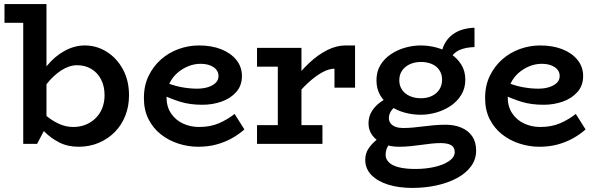

<svg xmlns="http://www.w3.org/2000/svg" viewBox="-20 -706 2927 942"><path d="M2 -594V-686H201V-594ZM396 -483Q454 -483 503.5 -452Q553 -421 583 -366Q613 -311 613 -238Q613 -184 594.5 -137.5Q576 -91 542.5 -57.5Q509 -24 464 -5Q419 14 366 14Q312 14 271 -7Q230 -28 200 -58Q170 -88 148 -115V-197Q171 -169 201.5 -142.5Q232 -116 267 -99.5Q302 -83 339 -83Q373 -83 401 -94.5Q429 -106 450 -127Q471 -148 482 -176.5Q493 -205 493 -239Q493 -283 476 -316Q459 -349 428.5 -367.5Q398 -386 358 -386Q320 -386 281 -361Q242 -336 207.5 -292Q173 -248 149 -190V-276Q173 -338 211.5 -384.5Q250 -431 298 -457Q346 -483 396 -483ZM94 0V-686H208V-88L162 0Z M952 14Q903 14 855 -1.5Q807 -17 769 -47Q731 -77 708.5 -121.5Q686 -166 686 -225Q686 -286 709 -333.5Q732 -381 770 -414.5Q808 -448 856.5 -465.5Q905 -483 956 -483Q1018 -483 1065 -464.5Q1112 -446 1139.5 -412Q1167 -378 1167 -333Q1167 -286 1139 -254.5Q1111 -223 1067 -207.5Q1023 -192 973 -192Q912 -192 865 -206.5Q818 -221 772 -243V-310Q825 -287 867 -279Q909 -271 946 -271Q977 -271 1000.5 -278.5Q1024 -286 1038 -299.5Q1052 -313 1052 -333Q1052 -360 1027.5 -376.5Q1003 -393 964 -393Q933 -393 903.5 -381Q874 -369 850 -348Q826 -327 811.5 -297Q797 -267 797 -229Q797 -183 819 -150Q841 -117 877.5 -100Q914 -83 957 -83Q1012 -83 1054.5 -101.5Q1097 -120 1131 -147L1179 -71Q1151 -46 1116.5 -27Q1082 -8 1041.5 3Q1001 14 952 14Z M1419 -219V-308Q1456 -359 1498.5 -398.5Q1541 -438 1586 -460.5Q1631 -483 1675 -483H1722V-276H1621V-369Q1594 -369 1561 -351Q1528 -333 1491.5 -299.5Q1455 -266 1419 -219ZM1241 0V-92H1562V0ZM1343 -28V-471H1459V-28ZM1241 -379V-471H1452V-379Z M2003 216Q1937 216 1885 200Q1833 184 1802.5 153Q1772 122 1772 78Q1772 47 1788 23Q1804 -1 1826.5 -19Q1849 -37 1869 -48L1919 -22Q1902 -15 1887 5.5Q1872 26 1872 54Q1872 75 1888.5 91Q1905 107 1938 115Q1971 123 2018 123Q2068 123 2112 113Q2156 103 2183.5 84Q2211 65 2211 40Q2211 16 2193 6Q2175 -4 2142 -4Q2120 -4 2097 -1.5Q2074 1 2049 4.5Q2024 8 1996 11Q1968 14 1936 14Q1894 14 1860.5 -0.5Q1827 -15 1807.5 -41Q1788 -67 1788 -100Q1788 -135 1805 -161.5Q1822 -188 1849.5 -207Q1877 -226 1906 -237L1952 -205Q1935 -196 1920 -184Q1905 -172 1896.5 -157.5Q1888 -143 1888 -127Q1888 -111 1897 -100Q1906 -89 1921.5 -83.5Q1937 -78 1957 -78Q1984 -78 2008.5 -80.5Q2033 -83 2057.5 -86Q2082 -89 2108.5 -91.5Q2135 -94 2167 -94Q2210 -94 2244 -79.5Q2278 -65 2297 -37Q2316 -9 2316 33Q2316 76 2291 110Q2266 144 2222.5 167.5Q2179 191 2122.5 203.5Q2066 216 2003 216ZM2044 -143Q2004 -143 1965.5 -153.5Q1927 -164 1895.5 -185.5Q1864 -207 1845.5 -238.5Q1827 -270 1827 -312Q1827 -355 1846.5 -387Q1866 -419 1898.5 -440.5Q1931 -462 1969 -472.5Q2007 -483 2044 -483Q2084 -483 2122.5 -472.5Q2161 -462 2192.5 -441Q2224 -420 2243.5 -388.5Q2263 -357 2263 -315Q2263 -273 2243 -240.5Q2223 -208 2191 -186.5Q2159 -165 2120.5 -154Q2082 -143 2044 -143ZM2045 -224Q2076 -224 2099.5 -235.5Q2123 -247 2136 -267.5Q2149 -288 2149 -315Q2149 -342 2135.5 -362Q2122 -382 2098.5 -392Q2075 -402 2045 -402Q2015 -402 1991 -391Q1967 -380 1953 -360Q1939 -340 1939 -312Q1939 -285 1953 -265Q1967 -245 1991 -234.5Q2015 -224 2045 -224ZM2183 -411 2145 -442Q2151 -475 2166 -499Q2181 -523 2203 -538.5Q2225 -554 2251.5 -561.5Q2278 -569 2308 -570V-475Q2266 -474 2235.5 -461Q2205 -448 2183 -411Z M2626 14Q2577 14 2529 -1.5Q2481 -17 2443 -47Q2405 -77 2382.5 -121.5Q2360 -166 2360 -225Q2360 -286 2383 -333.5Q2406 -381 2444 -414.5Q2482 -448 2530.5 -465.5Q2579 -483 2630 -483Q2692 -483 2739 -464.5Q2786 -446 2813.5 -412Q2841 -378 2841 -333Q2841 -286 2813 -254.5Q2785 -223 2741 -207.5Q2697 -192 2647 -192Q2586 -192 2539 -206.5Q2492 -221 2446 -243V-310Q2499 -287 2541 -279Q2583 -271 2620 -271Q2651 -271 2674.5 -278.5Q2698 -286 2712 -299.5Q2726 -313 2726 -333Q2726 -360 2701.5 -376.5Q2677 -393 2638 -393Q2607 -393 2577.5 -381Q2548 -369 2524 -348Q2500 -327 2485.5 -297Q2471 -267 2471 -229Q2471 -183 2493 -150Q2515 -117 2551.5 -100Q2588 -83 2631 -83Q2686 -83 2728.5 -101.5Q2771 -120 2805 -147L2853 -71Q2825 -46 2790.5 -27Q2756 -8 2715.5 3Q2675 14 2626 14Z"/></svg>

Font: BioRhyme SemiBold
Style: Regular
Weight: 600
Designer: Aoife Mooney
Foundry: Aoife Mooney Type
Version: Version 1.600;gftools[0.9.33]